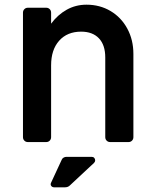

<svg xmlns="http://www.w3.org/2000/svg" viewBox="-20 -606 657 819"><path d="M78 -21V-552Q78 -561 84 -567Q90 -573 99 -573H177Q186 -573 192 -567Q198 -561 198 -552V-505Q226 -543 264.5 -564.5Q303 -586 349 -586Q406 -586 451.5 -559Q497 -532 523 -484Q549 -436 549 -376V-21Q549 -12 543 -6Q537 0 528 0H450Q441 0 435 -6Q429 -12 429 -21V-361Q429 -414 402 -442.5Q375 -471 326 -471Q267 -471 232.5 -432.5Q198 -394 198 -327V-21Q198 -12 192 -6Q186 0 177 0H99Q90 0 84 -6Q78 -12 78 -21ZM198 173 243 76Q245 70 251 66.5Q257 63 263 63H371Q378 63 382 67.5Q386 72 386 78Q386 84 381 89L278 185Q270 193 257 193H211Q203 193 198.5 187Q194 181 198 173Z"/></svg>

Font: Miriam Libre
Style: Bold
Weight: 700
Designer: Michal Sahar
Foundry: Hagilda
Version: Version 1.001